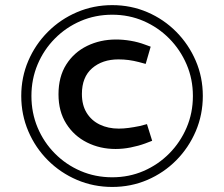

<svg xmlns="http://www.w3.org/2000/svg" viewBox="-20 -775 874 749"><path d="M417.9 -45.7Q344.9 -45.7 280.4 -73.2Q215.9 -100.7 166.9 -149.7Q117.9 -198.7 90.4 -263.2Q62.9 -327.7 62.9 -400.7Q62.9 -473.7 90.4 -537.8Q117.9 -601.9 166.9 -650.9Q215.9 -700 280.4 -727.5Q344.9 -755 417.9 -755Q490.9 -755 554.9 -727.5Q618.9 -700 667.5 -651Q716.1 -601.9 743.6 -537.9Q771.2 -473.8 771.2 -400.8Q771.2 -327.7 743.7 -263.2Q716.1 -198.7 667.6 -149.7Q619 -100.7 555 -73.2Q490.9 -45.7 417.9 -45.7ZM430.9 -193.8Q370.2 -193.8 319.5 -219.2Q268.8 -244.5 238.5 -292.4Q208.2 -340.2 208.2 -407Q208.2 -475.6 238.4 -523.2Q268.6 -570.9 319.8 -595.9Q371 -620.9 432.7 -620.9Q460.4 -620.9 489.9 -615.9Q519.4 -610.9 545.8 -600.9L567.8 -592.9L548.3 -525.7L521.3 -533Q501.3 -538.2 481.8 -540.8Q462.3 -543.3 442 -543.3Q379.3 -543.3 339.4 -508.8Q299.5 -474.2 299.5 -408.4Q299.5 -364.9 318.1 -334.8Q336.8 -304.6 369.3 -289Q401.8 -273.3 443.3 -273.3Q461.7 -273.3 481.9 -276Q502.1 -278.7 524.1 -283.2L553.3 -290.8L573.6 -225.8L546.8 -215.5Q519.4 -205.5 489.5 -199.7Q459.7 -193.8 430.9 -193.8ZM417.9 -83.4Q483.3 -83.4 540.2 -108Q597 -132.6 640.3 -176.3Q683.5 -219.9 708 -277.3Q732.5 -334.7 732.5 -400.7Q732.5 -466.3 708 -523.5Q683.5 -580.8 640.3 -624.6Q597 -668.3 540.2 -693Q483.3 -717.6 417.9 -717.6Q351.9 -717.6 294.6 -693Q237.3 -668.3 194.1 -624.6Q150.8 -580.9 126.7 -523.6Q102.6 -466.3 102.6 -400.7Q102.6 -334.7 126.7 -277.3Q150.8 -219.9 194.1 -176.3Q237.3 -132.6 294.6 -108Q351.9 -83.4 417.9 -83.4Z"/></svg>

Font: REM Medium
Style: Regular
Weight: 500
Designer: Octavio Pardo
Foundry: Ashler Design
Version: Version 1.005;gftools[0.9.28]